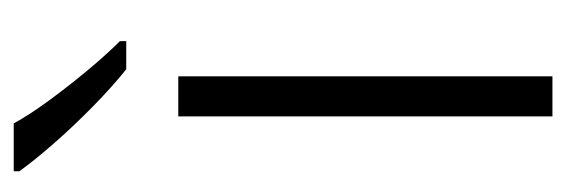

<svg xmlns="http://www.w3.org/2000/svg" viewBox="-286 -520 806 273"><g transform="rotate(-90 116.5 -383.0)"><path d="M145 0H88V-532H145ZM78 -766Q90 -744 110.5 -716Q131 -688 153.5 -661Q176 -634 195 -615V-606H155Q130 -626 102 -653.5Q74 -681 49.5 -709Q25 -737 10 -758V-766Z"/></g></svg>

Font: Noto Sans Light
Style: Regular
Weight: 300
Designer: Monotype Design Team
Foundry: Monotype Imaging Inc.
Version: Version 2.007